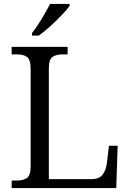

<svg xmlns="http://www.w3.org/2000/svg" viewBox="-20 -951 658 971"><path d="M39 0V-38H66Q98 -38 116.5 -51Q135 -64 135 -113V-601Q135 -650 116.5 -663Q98 -676 66 -676H39V-714H322V-676H297Q265 -676 246 -663.5Q227 -651 227 -604V-45H441Q483 -45 500 -69Q517 -93 521 -129L531 -214H575L568 0ZM142 -784Q157 -803 174 -829Q191 -855 206.5 -882Q222 -909 233 -931H332V-921Q320 -904 292.5 -875Q265 -846 233.5 -817.5Q202 -789 176 -771H142Z"/></svg>

Font: Noto Serif Hentaigana
Style: Regular
Weight: 400
Designer: Kazuhiro Yamada
Foundry: nipponia
Version: Version 1.000; ttfautohint (v1.8.4.7-5d5b)